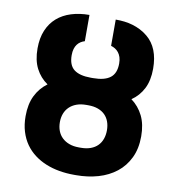

<svg xmlns="http://www.w3.org/2000/svg" viewBox="-85 -837 853 923"><g transform="rotate(10 341.5 -375.0)"><path d="M136.7 -396Q100.1 -421.2 79.7 -460.9Q59.3 -500.7 59.3 -558.2Q59.3 -609 75.3 -646.8Q91.3 -684.7 120 -709.7Q148.8 -734.7 188.9 -747.3Q229 -759.9 277.3 -759.9V-631.7Q266.7 -628.6 257.5 -622.7Q248.2 -616.8 241.3 -607.6Q234.4 -598.4 230.5 -585.4Q226.6 -572.4 226.6 -554.7Q226.6 -505.7 253.9 -484.7Q281.2 -463.8 335.9 -463.8H346.9Q403.1 -463.8 430.8 -485.3Q458.5 -506.7 458.5 -554.7Q458.5 -572.4 454.2 -585.4Q449.9 -598.4 442.6 -607.6Q435.4 -616.8 425.8 -622.7Q416.2 -628.6 405.5 -631.7V-759.9Q427.6 -759.9 448.5 -757.5Q469.5 -755 489.2 -749.1Q508.9 -743.3 527.5 -733.8Q546.2 -724.4 563.2 -710.2Q623.6 -660.5 623.6 -558.2Q623.6 -500.4 603.2 -460.6Q582.7 -420.8 546.2 -396Q582.7 -369.3 603.2 -327.9Q623.6 -286.6 623.6 -228Q623.6 -167.6 601.9 -122.9Q580.3 -78.1 542.8 -48.7Q505.3 -19.2 455.1 -4.6Q404.8 9.9 347.3 9.9H337Q300.1 9.9 265.3 3.9Q230.5 -2.1 199.6 -14.7Q168.7 -27.3 142.9 -46.7Q117.2 -66.1 98.5 -92.5Q79.9 -119 69.6 -152.7Q59.3 -186.4 59.3 -227.6Q59.3 -286.6 79.7 -327.9Q100.1 -369.3 136.7 -396ZM226.6 -227.6Q226.6 -204.9 233.8 -185.7Q241.1 -166.5 255.3 -152.9Q269.5 -139.2 290 -131.6Q310.4 -123.9 337 -123.9H347.3Q374.6 -123.9 395.1 -131.6Q415.5 -139.2 429 -152.9Q442.5 -166.5 449.4 -185.7Q456.3 -204.9 456.3 -228Q456.3 -251.1 449.4 -270.1Q442.5 -289.1 429 -302.6Q415.5 -316.1 395.1 -323.7Q374.6 -331.3 347.3 -331.3H337Q310.4 -331.3 290 -323.7Q269.5 -316.1 255.3 -302.4Q241.1 -288.7 233.8 -269.7Q226.6 -250.7 226.6 -227.6Z"/></g></svg>

Font: Inter P Extra Bold
Style: Regular
Weight: 800
Designer: Rasmus Andersson
Foundry: rsms
Version: Version 3.018;git-588b23468